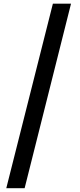

<svg xmlns="http://www.w3.org/2000/svg" viewBox="-20 -826 427 1028"><path d="M13.7 181.5H111.9L360.2 -806.2H263.1Z"/></svg>

Font: Source Han Sans JP VF
Style: Regular
Weight: 250
Designer: Ryoko NISHIZUKA 西塚涼子 (kana, bopomofo & ideographs); Paul D. Hunt (Latin, Greek & Cyrillic); Sandoll Communications 산돌커뮤니
Foundry: Adobe
Version: Version 2.004;hotconv 1.0.118;makeotfexe 2.5.65603